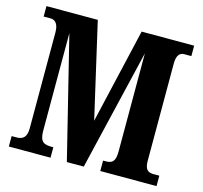

<svg xmlns="http://www.w3.org/2000/svg" viewBox="-103 -829 998 943"><g transform="rotate(15 395.5 -357.0)"><path d="M20 0H232V-53H225C186 -53 163 -60 163 -118V-615L315 0H401L547 -615V-119C547 -67 534 -53 498 -53H485V0H771V-53H740C711 -53 697 -67 697 -109V-605C697 -647 715 -661 733 -661H771V-714H504L392 -231L281 -714H20V-661H55C76 -661 96 -647 96 -601V-113C96 -66 76 -53 44 -53H20Z"/></g></svg>

Font: Noto Serif Thai ExtraCondensed ExtraBold
Style: Regular
Weight: 800
Width: 2
Designer: Monotype Design Team
Foundry: Monotype Imaging Inc.
Version: Version 2.002